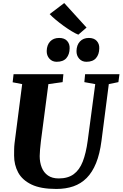

<svg xmlns="http://www.w3.org/2000/svg" viewBox="-20 -1230 804 1260"><path d="M694 -678 646 -306Q635 -220 610.5 -159.8Q586 -99.5 548.8 -62Q511.5 -24.5 461.5 -7.2Q411.5 10 349.5 10Q247 10 186.5 -19.2Q126 -48.5 99.2 -98.2Q72.5 -148 72.5 -209Q72.5 -228 72.8 -248.2Q73 -268.5 75.5 -290L125.5 -678L63 -690L69 -743H396L391 -691L297.5 -678L248.5 -304Q245 -275 242.8 -249.2Q240.5 -223.5 240.5 -206Q240.5 -164.5 253.8 -131Q267 -97.5 294.8 -78.2Q322.5 -59 365.5 -59Q425.5 -59 463.5 -86.8Q501.5 -114.5 523 -169.5Q544.5 -224.5 555.5 -306.5L605 -678L533.5 -691L538.5 -743H764L757 -691ZM352 -824.5Q323 -824.5 304.5 -844.8Q286 -865 286.5 -895.5Q287.5 -935 309.2 -958Q331 -981 368 -981Q403 -981 420.5 -961.5Q438 -942 437 -913Q436.5 -873 415.8 -848.8Q395 -824.5 352 -824.5ZM547 -824.5Q518 -824.5 499.8 -844.8Q481.5 -865 482 -895.5Q483 -935 504.8 -958Q526.5 -981 563 -981Q597 -981 614.8 -961.5Q632.5 -942 631.5 -913Q631 -873 610.2 -848.8Q589.5 -824.5 547 -824.5ZM494 -1002.5Q477 -1009 451.2 -1024.5Q425.5 -1040 397.5 -1060.2Q369.5 -1080.5 345 -1101Q320.5 -1121.5 306 -1137.5L401.5 -1210L548 -1049Z"/></svg>

Font: Merriweather 20pt Black
Style: Italic
Weight: 900
Italic angle: -7.8°
Version: Version 2.101